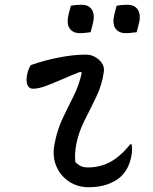

<svg xmlns="http://www.w3.org/2000/svg" viewBox="-20 -771 640 805"><path d="M109 -498Q165 -518 227 -530Q289 -542 339 -542Q372 -542 396 -519.5Q420 -497 415 -468Q408 -416 384 -366Q360 -316 335 -267Q310 -218 300 -167Q292 -125 296 -91Q306 -81 318 -75Q330 -69 349 -69Q398 -69 440.5 -91Q483 -113 526 -166H532Q534 -153 533.5 -139Q533 -125 529 -108Q518 -60 487 -31Q466 -11 431.5 1.5Q397 14 351 14Q306 14 270 -9.5Q234 -33 216.5 -73.5Q199 -114 208 -164Q219 -224 241.5 -272Q264 -320 287.5 -366Q311 -412 323 -466L317 -470Q278 -455 240.5 -438.5Q203 -422 172 -410.5Q141 -399 118 -399Q101 -399 94.5 -416Q88 -433 95 -464Q99 -482 109 -498ZM277 -747Q287 -749 297.5 -750Q308 -751 322 -751Q354 -751 366.5 -728.5Q379 -706 368 -667L360 -636Q350 -635 339 -633.5Q328 -632 315 -632Q285 -632 271.5 -652.5Q258 -673 268 -713ZM469 -747Q479 -749 490 -750Q501 -751 514 -751Q546 -751 559 -728.5Q572 -706 561 -667L553 -636Q543 -635 531.5 -633.5Q520 -632 507 -632Q477 -632 463.5 -652.5Q450 -673 460 -713Z"/></svg>

Font: Recursive Mn Csl St
Style: Italic
Weight: 400
Italic angle: -15°
Monospace: yes
Version: Version 1.079;hotconv 1.0.112;makeotfexe 2.5.65598; ttfautoh